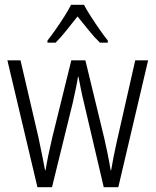

<svg xmlns="http://www.w3.org/2000/svg" viewBox="-20 -785 652 805"><path d="M332 -354Q325 -382 319.5 -410Q314 -438 309 -463H307Q303 -438 297 -409.5Q291 -381 285 -354L198 0H137L11 -532H66L141 -210Q149 -172 156 -137.5Q163 -103 169 -71H171Q175 -97 182.5 -133.5Q190 -170 199 -208L279 -532H338L417 -206Q424 -176 431 -141.5Q438 -107 444 -71H446Q451 -100 456 -126.5Q461 -153 469 -188L547 -532H601L476 0H415ZM332 -765Q344 -742 362.5 -713.5Q381 -685 400 -658Q419 -631 432 -615V-606H399Q376 -628 352 -658Q328 -688 305 -716Q283 -688 258.5 -657.5Q234 -627 213 -606H179V-615Q195 -635 213.5 -661.5Q232 -688 249.5 -715.5Q267 -743 278 -765Z"/></svg>

Font: Noto Sans Condensed Light
Style: Regular
Weight: 300
Width: 3
Designer: Monotype Design Team
Foundry: Monotype Imaging Inc.
Version: Version 2.013; ttfautohint (v1.8.4.7-5d5b)